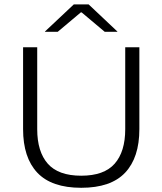

<svg xmlns="http://www.w3.org/2000/svg" viewBox="-20 -858 752 890"><path d="M356.5 12.5Q219 12.5 153 -57.5Q87 -127.5 87 -259.5V-639H152.5V-259Q152.5 -155 201.5 -99.2Q250.5 -43.5 356.5 -43.5Q462.5 -43.5 511.5 -99.2Q560.5 -155 560.5 -259V-639H626V-259.5Q626 -127.5 560 -57.5Q494 12.5 356.5 12.5ZM322 -837.5H391L524 -712V-710.5H465.5L358.5 -800.5H354.5L247.5 -710.5H188.5V-712Z"/></svg>

Font: Anek Gujarati SemiExpanded Light
Style: Regular
Weight: 300
Width: 6
Designer: Mrunmayee Ghaisas (Gujarati), Yesha Goshar (Latin)
Foundry: Ek Type
Version: Version 1.003